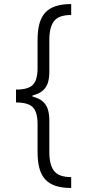

<svg xmlns="http://www.w3.org/2000/svg" viewBox="-20 -792 421 948"><path d="M59.1 -313V-349.6Q119.6 -349.6 142.6 -373.5Q165.5 -397.5 165.5 -456.1V-594.7Q165.5 -640.1 174.3 -673.6Q183.1 -707 202.6 -728.8Q222.2 -750.5 253.9 -761.2Q285.6 -772 331.5 -772V-717.8Q271.5 -718.3 247.6 -688.7Q223.6 -659.2 223.6 -594.7V-437.5Q223.6 -407.2 216.6 -384Q209.5 -360.8 191.7 -345Q173.8 -329.1 141.6 -321Q109.4 -313 59.1 -313ZM331.5 136.2Q285.6 136.2 253.9 125.5Q222.2 114.7 202.6 93Q183.1 71.3 174.3 37.8Q165.5 4.4 165.5 -41V-178.7Q165.5 -237.8 142.6 -262Q119.6 -286.1 59.1 -286.1V-323.2Q109.4 -323.2 141.6 -314.9Q173.8 -306.6 191.7 -290.5Q209.5 -274.4 216.6 -251Q223.6 -227.5 223.6 -197.8V-41Q223.6 22.9 247.6 52.7Q271.5 82.5 331.5 82.5ZM59.1 -286.1V-350.1H140.6V-286.1Z"/></svg>

Font: Inter Tight Light
Style: Regular
Weight: 300
Designer: Rasmus Andersson
Foundry: rsms
Version: Version 3.004